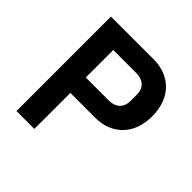

<svg xmlns="http://www.w3.org/2000/svg" viewBox="-181 -851 1003 1003"><g transform="rotate(45 320.5 -349.0)"><path d="M82 0V-698H396Q444 -698 482.5 -682.5Q521 -667 548 -638.5Q575 -610 589 -570Q603 -530 603 -482Q603 -433 589 -393.5Q575 -354 548 -325.5Q521 -297 482.5 -281.5Q444 -266 396 -266H214V0ZM214 -380H384Q422 -380 444 -400.5Q466 -421 466 -459V-505Q466 -543 444 -563Q422 -583 384 -583H214Z"/></g></svg>

Font: IBM Plex Sans Devanagari SemiBold
Style: Regular
Weight: 600
Designer: Mike Abbink, Paul van der Laan, Pieter van Rosmalen, Erin McLaughlin
Foundry: Bold Monday
Version: Version 1.1